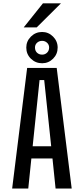

<svg xmlns="http://www.w3.org/2000/svg" viewBox="-20 -1094 490 1114"><path d="M117.5 -935 229 -1074.5H333.5L193 -935ZM224.5 -727Q186.5 -727 159.5 -753.2Q132.5 -779.5 132.5 -818Q132.5 -855 159.5 -881.8Q186.5 -908.5 224.5 -908.5Q261 -908.5 287.8 -881.8Q314.5 -855 314.5 -818Q314.5 -780 288 -753.5Q261.5 -727 224.5 -727ZM224.5 -777Q241.5 -777 253.2 -788.5Q265 -800 265 -818.5Q265 -835 253 -846Q241 -857 224.5 -857Q207 -857 195 -846Q183 -835 183 -818.5Q183 -799.5 194.8 -788.2Q206.5 -777 224.5 -777ZM302.5 0 284.5 -174.5H162L144 0H50.5L137.5 -700H309L396 0ZM209.5 -629.5 169.5 -245.5H277L236.5 -629.5Z"/></svg>

Font: League Mono Condensed
Style: Regular
Weight: 400
Width: 1
Designer: Tyler Finck
Foundry: The League of Moveable Type / Tyler Finck
Version: Version 2.210